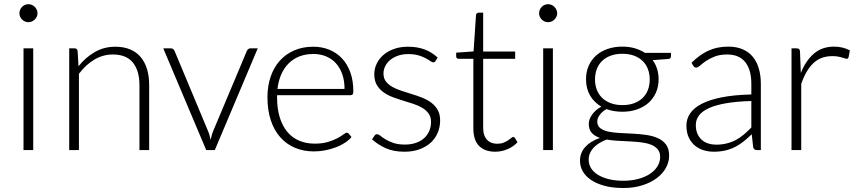

<svg xmlns="http://www.w3.org/2000/svg" viewBox="-20 -734 4207 939"><path d="M142.5 -497.5V0H95V-497.5ZM163.5 -669Q163.5 -660 159.8 -652.2Q156 -644.5 150 -638.5Q144 -632.5 136 -629Q128 -625.5 119 -625.5Q110 -625.5 102 -629Q94 -632.5 88 -638.5Q82 -644.5 78.5 -652.2Q75 -660 75 -669Q75 -678 78.5 -686.2Q82 -694.5 88 -700.5Q94 -706.5 102 -710Q110 -713.5 119 -713.5Q128 -713.5 136 -710Q144 -706.5 150 -700.5Q156 -694.5 159.8 -686.2Q163.5 -678 163.5 -669Z M318.5 0V-497.5H344.5Q357.5 -497.5 359.5 -485L364 -410Q398 -453 443.2 -479.2Q488.5 -505.5 544 -505.5Q585 -505.5 616.2 -492.5Q647.5 -479.5 668 -455Q688.5 -430.5 699 -396Q709.5 -361.5 709.5 -318V0H662V-318Q662 -388 630 -427.8Q598 -467.5 532 -467.5Q483 -467.5 441 -442.2Q399 -417 366 -373V0Z M1030.5 0H988.5L778.5 -497.5H816Q823 -497.5 827.2 -493.8Q831.5 -490 833.5 -485.5L997.5 -93Q1002.5 -81.5 1005 -71Q1007.5 -60.5 1010 -50Q1012.5 -60.5 1015.2 -71.2Q1018 -82 1022.5 -93L1187.5 -485.5Q1190 -491 1194.2 -494.2Q1198.5 -497.5 1204.5 -497.5H1240.5Z M1512.5 -505.5Q1554.5 -505.5 1590.2 -491Q1626 -476.5 1652.2 -448.8Q1678.5 -421 1693.2 -380.5Q1708 -340 1708 -287.5Q1708 -276.5 1704.8 -272.5Q1701.5 -268.5 1694.5 -268.5H1335V-259Q1335 -203 1348 -160.5Q1361 -118 1385 -89.2Q1409 -60.5 1443 -46Q1477 -31.5 1519 -31.5Q1556.5 -31.5 1584 -39.8Q1611.5 -48 1630.2 -58.2Q1649 -68.5 1660 -76.8Q1671 -85 1676 -85Q1682.5 -85 1686 -80L1699 -64Q1687 -49 1667.2 -36Q1647.5 -23 1623.2 -13.8Q1599 -4.5 1571.2 1Q1543.5 6.5 1515.5 6.5Q1464.5 6.5 1422.5 -11.2Q1380.5 -29 1350.5 -63Q1320.5 -97 1304.2 -146.2Q1288 -195.5 1288 -259Q1288 -312.5 1303.2 -357.8Q1318.5 -403 1347.2 -435.8Q1376 -468.5 1417.8 -487Q1459.5 -505.5 1512.5 -505.5ZM1513 -470Q1474.5 -470 1444 -458Q1413.5 -446 1391.2 -423.5Q1369 -401 1355.2 -369.5Q1341.5 -338 1337 -299H1665Q1665 -339 1654 -370.8Q1643 -402.5 1623 -424.5Q1603 -446.5 1575 -458.2Q1547 -470 1513 -470Z M2110 -436Q2106.5 -429 2099 -429Q2093.5 -429 2084.8 -435.2Q2076 -441.5 2061.8 -449.2Q2047.5 -457 2026.8 -463.2Q2006 -469.5 1976 -469.5Q1949 -469.5 1926.8 -461.8Q1904.5 -454 1888.8 -441Q1873 -428 1864.2 -410.8Q1855.5 -393.5 1855.5 -374.5Q1855.5 -351 1867.5 -335.5Q1879.5 -320 1899 -309Q1918.5 -298 1943.2 -290Q1968 -282 1994 -274Q2020 -266 2044.8 -256.2Q2069.5 -246.5 2089 -232Q2108.5 -217.5 2120.5 -196.5Q2132.5 -175.5 2132.5 -145.5Q2132.5 -113 2120.8 -85Q2109 -57 2086.8 -36.5Q2064.5 -16 2032 -4Q1999.5 8 1958 8Q1905.5 8 1867.5 -8.8Q1829.5 -25.5 1799.5 -52.5L1811 -69.5Q1813.5 -73.5 1816.5 -75.5Q1819.5 -77.5 1825 -77.5Q1831.5 -77.5 1841 -69.5Q1850.5 -61.5 1865.8 -52.2Q1881 -43 1903.8 -35Q1926.5 -27 1960 -27Q1991.5 -27 2015.5 -35.8Q2039.5 -44.5 2055.5 -59.5Q2071.5 -74.5 2079.8 -94.8Q2088 -115 2088 -137.5Q2088 -162.5 2076 -179Q2064 -195.5 2044.5 -207Q2025 -218.5 2000.2 -226.5Q1975.5 -234.5 1949.2 -242.5Q1923 -250.5 1898.2 -260Q1873.5 -269.5 1854 -284Q1834.5 -298.5 1822.5 -319.2Q1810.5 -340 1810.5 -371Q1810.5 -397.5 1822 -422Q1833.5 -446.5 1854.8 -465Q1876 -483.5 1906.5 -494.5Q1937 -505.5 1975 -505.5Q2020.5 -505.5 2055.8 -492.5Q2091 -479.5 2120.5 -452.5Z M2402 8Q2351.5 8 2323.2 -20Q2295 -48 2295 -106.5V-446.5H2223.5Q2218 -446.5 2214.5 -449.5Q2211 -452.5 2211 -458V-476.5L2296 -482.5L2308 -660.5Q2308.5 -665 2311.8 -668.5Q2315 -672 2320.5 -672H2343V-482H2499.5V-446.5H2343V-109Q2343 -88.5 2348.2 -73.8Q2353.5 -59 2362.8 -49.5Q2372 -40 2384.5 -35.5Q2397 -31 2411.5 -31Q2429.5 -31 2442.5 -36.2Q2455.5 -41.5 2465 -47.8Q2474.5 -54 2480.5 -59.2Q2486.5 -64.5 2490 -64.5Q2494 -64.5 2498 -59.5L2511 -38.5Q2492 -17.5 2462.8 -4.8Q2433.5 8 2402 8Z M2684 -497.5V0H2636.5V-497.5ZM2705 -669Q2705 -660 2701.2 -652.2Q2697.5 -644.5 2691.5 -638.5Q2685.5 -632.5 2677.5 -629Q2669.5 -625.5 2660.5 -625.5Q2651.5 -625.5 2643.5 -629Q2635.5 -632.5 2629.5 -638.5Q2623.5 -644.5 2620 -652.2Q2616.5 -660 2616.5 -669Q2616.5 -678 2620 -686.2Q2623.5 -694.5 2629.5 -700.5Q2635.5 -706.5 2643.5 -710Q2651.5 -713.5 2660.5 -713.5Q2669.5 -713.5 2677.5 -710Q2685.5 -706.5 2691.5 -700.5Q2697.5 -694.5 2701.2 -686.2Q2705 -678 2705 -669Z M3024 -506Q3056.5 -506 3084.2 -498Q3112 -490 3134 -475.5H3261.5V-459Q3261.5 -446.5 3247.5 -445.5L3172 -440Q3186 -421 3193.5 -397.2Q3201 -373.5 3201 -346.5Q3201 -310.5 3188 -281.2Q3175 -252 3151.8 -231.2Q3128.5 -210.5 3096 -199Q3063.5 -187.5 3024 -187.5Q2981 -187.5 2946 -200.5Q2925 -188.5 2913 -172Q2901 -155.5 2901 -140Q2901 -118.5 2916 -107Q2931 -95.5 2955.8 -90.2Q2980.5 -85 3012.2 -83.5Q3044 -82 3076.8 -80.2Q3109.5 -78.5 3141.2 -74Q3173 -69.5 3197.8 -58.2Q3222.5 -47 3237.5 -26.8Q3252.5 -6.5 3252.5 27Q3252.5 58 3237 86.5Q3221.5 115 3192.2 137Q3163 159 3121.5 172.2Q3080 185.5 3028.5 185.5Q2976 185.5 2936.5 174.8Q2897 164 2870.2 145.8Q2843.5 127.5 2830 103.5Q2816.5 79.5 2816.5 52.5Q2816.5 13 2842.5 -15.5Q2868.5 -44 2914 -59.5Q2889 -68 2874.2 -84Q2859.5 -100 2859.5 -128.5Q2859.5 -139 2863.5 -150.5Q2867.5 -162 2875.5 -173.2Q2883.5 -184.5 2894.8 -194.5Q2906 -204.5 2921 -212.5Q2885.5 -233 2865.8 -267Q2846 -301 2846 -346.5Q2846 -382.5 2858.8 -411.8Q2871.5 -441 2894.8 -462Q2918 -483 2951 -494.5Q2984 -506 3024 -506ZM3208.5 33.5Q3208.5 10 3196.2 -4.2Q3184 -18.5 3163.5 -26.5Q3143 -34.5 3116.2 -37.8Q3089.5 -41 3060.2 -42.5Q3031 -44 3001.5 -45.5Q2972 -47 2946.5 -51.5Q2927.5 -44 2911.2 -34.2Q2895 -24.5 2883.5 -12.2Q2872 0 2865.5 14.8Q2859 29.5 2859 47Q2859 69 2870.2 87.8Q2881.5 106.5 2903.2 120.2Q2925 134 2956.5 142Q2988 150 3029 150Q3067 150 3099.8 141.5Q3132.5 133 3156.8 117.5Q3181 102 3194.8 80.5Q3208.5 59 3208.5 33.5ZM3024 -220Q3056 -220 3081 -229.2Q3106 -238.5 3123 -255Q3140 -271.5 3148.8 -294.5Q3157.5 -317.5 3157.5 -345.5Q3157.5 -373.5 3148.5 -396.8Q3139.5 -420 3122.2 -436.5Q3105 -453 3080.2 -462Q3055.5 -471 3024 -471Q2992.5 -471 2967.5 -462Q2942.5 -453 2925.2 -436.5Q2908 -420 2899 -396.8Q2890 -373.5 2890 -345.5Q2890 -317.5 2899 -294.5Q2908 -271.5 2925.2 -255Q2942.5 -238.5 2967.5 -229.2Q2992.5 -220 3024 -220Z M3682 0Q3667 0 3663.5 -14L3656.5 -77.5Q3636 -57.5 3615.8 -41.5Q3595.5 -25.5 3573.5 -14.5Q3551.5 -3.5 3526 2.2Q3500.5 8 3470 8Q3444.5 8 3420.5 0.5Q3396.5 -7 3378 -22.5Q3359.5 -38 3348.2 -62.2Q3337 -86.5 3337 -120.5Q3337 -152 3355 -179Q3373 -206 3411.2 -226Q3449.5 -246 3509.8 -258Q3570 -270 3654.5 -272V-324Q3654.5 -393 3624.8 -430.2Q3595 -467.5 3536.5 -467.5Q3500.5 -467.5 3475.2 -457.5Q3450 -447.5 3432.5 -435.5Q3415 -423.5 3404 -413.5Q3393 -403.5 3385.5 -403.5Q3375.5 -403.5 3370.5 -412.5L3362 -427Q3401 -466 3444 -486Q3487 -506 3541.5 -506Q3581.5 -506 3611.5 -493.2Q3641.5 -480.5 3661.2 -456.8Q3681 -433 3691 -399.2Q3701 -365.5 3701 -324V0ZM3482 -26.5Q3511 -26.5 3535.2 -32.8Q3559.5 -39 3580.2 -50.2Q3601 -61.5 3619 -77Q3637 -92.5 3654.5 -110.5V-240Q3583.5 -238 3532.2 -229.2Q3481 -220.5 3447.8 -205.5Q3414.5 -190.5 3398.8 -169.8Q3383 -149 3383 -122.5Q3383 -97.5 3391.2 -79.2Q3399.5 -61 3413 -49.2Q3426.5 -37.5 3444.5 -32Q3462.5 -26.5 3482 -26.5Z M3851 0V-497.5H3876Q3884.5 -497.5 3888.2 -494Q3892 -490.5 3892.5 -482L3896.5 -377Q3920.5 -437.5 3960.5 -471.8Q4000.5 -506 4059 -506Q4081.5 -506 4100.5 -501.2Q4119.5 -496.5 4136.5 -487.5L4130 -454.5Q4128.5 -446.5 4120 -446.5Q4117 -446.5 4111.5 -448.5Q4106 -450.5 4097.8 -453Q4089.5 -455.5 4077.5 -457.5Q4065.5 -459.5 4050 -459.5Q3993.5 -459.5 3957.2 -424.5Q3921 -389.5 3898.5 -323.5V0Z"/></svg>

Font: Lato Light
Style: Regular
Weight: 300
Designer: Lukasz Dziedzic
Foundry: Lukasz Dziedzic
Version: Version 1.104; Western+Polish opensource